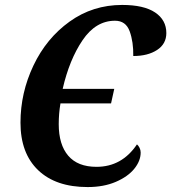

<svg xmlns="http://www.w3.org/2000/svg" viewBox="-20 -748 694 778"><path d="M63 -251Q63 -372 115.5 -482.5Q168 -593 262 -660.5Q356 -728 475 -728Q563 -728 608.5 -697.5Q654 -667 654 -614Q654 -570 616.5 -545.5Q579 -521 520 -521Q521 -578 505.5 -621Q490 -664 446 -664Q368 -664 314.5 -585Q261 -506 234 -388H443L430 -329H225Q218 -288 218 -245Q218 -162 256.5 -117Q295 -72 371 -72Q474 -72 535 -163Q541 -158 545.5 -149Q550 -140 550 -130Q550 -96 524 -64Q498 -32 449 -11Q400 10 335 10Q206 10 134.5 -58.5Q63 -127 63 -251Z"/></svg>

Font: Noto Serif Narrow
Style: Bold Italic
Weight: 700
Width: 4
Italic angle: -12°
Designer: Monotype Design Team
Foundry: Monotype Imaging Inc.
Version: Version 1.001